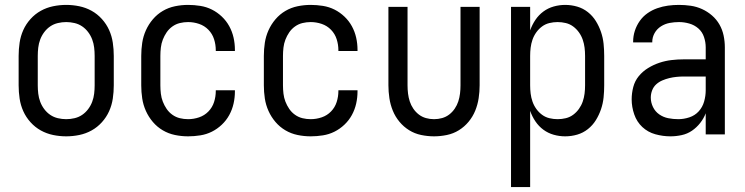

<svg xmlns="http://www.w3.org/2000/svg" viewBox="-20 -548 3040 783"><path d="M250 8Q223 8 196.5 2.5Q170 -3 146.5 -16Q123 -29 104.5 -49.5Q86 -70 75 -94.5Q64 -119 60 -146Q56 -173 56 -200V-320Q56 -347 60 -374Q64 -401 75 -425.5Q86 -450 104.5 -470.5Q123 -491 146.5 -504Q170 -517 196.5 -522.5Q223 -528 250 -528Q277 -528 303.5 -522.5Q330 -517 353.5 -504Q377 -491 395.5 -470.5Q414 -450 425 -425.5Q436 -401 440 -374Q444 -347 444 -320V-200Q444 -173 440 -146Q436 -119 425 -94.5Q414 -70 395.5 -49.5Q377 -29 353.5 -16Q330 -3 303.5 2.5Q277 8 250 8ZM250 -62Q267 -62 284 -66Q301 -70 315 -79.5Q329 -89 339.5 -103Q350 -117 356 -133Q362 -149 364 -166Q366 -183 366 -200V-320Q366 -337 364 -354Q362 -371 356 -387Q350 -403 339.5 -417Q329 -431 315 -440.5Q301 -450 284 -454Q267 -458 250 -458Q233 -458 216 -454Q199 -450 185 -440.5Q171 -431 160.5 -417Q150 -403 144 -387Q138 -371 136 -354Q134 -337 134 -320V-200Q134 -183 136 -166Q138 -149 144 -133Q150 -117 160.5 -103Q171 -89 185 -79.5Q199 -70 216 -66Q233 -62 250 -62Z M747 8Q720 8 693.5 2.5Q667 -3 644 -16.5Q621 -30 603.5 -50.5Q586 -71 575 -95.5Q564 -120 560 -146.5Q556 -173 556 -200V-320Q556 -347 560 -373.5Q564 -400 575 -424.5Q586 -449 603.5 -469.5Q621 -490 644 -503.5Q667 -517 693.5 -522.5Q720 -528 747 -528Q772 -528 797 -524Q822 -520 844 -509Q866 -498 884.5 -480.5Q903 -463 915 -441Q927 -419 932.5 -394.5Q938 -370 938 -345V-340H860V-343Q860 -366 853 -388Q846 -410 830 -426.5Q814 -443 792 -450.5Q770 -458 747 -458Q730 -458 713.5 -454Q697 -450 683 -440Q669 -430 659.5 -416Q650 -402 644 -386.5Q638 -371 636 -354Q634 -337 634 -320V-200Q634 -183 636 -166Q638 -149 644 -133.5Q650 -118 659.5 -104Q669 -90 683 -80Q697 -70 713.5 -66Q730 -62 747 -62Q770 -62 792 -69.5Q814 -77 830 -93.5Q846 -110 853 -132Q860 -154 860 -177V-180H938V-175Q938 -150 932.5 -125.5Q927 -101 915 -79Q903 -57 884.5 -39.5Q866 -22 844 -11Q822 0 797 4Q772 8 747 8Z M1247 8Q1220 8 1193.5 2.5Q1167 -3 1144 -16.5Q1121 -30 1103.5 -50.5Q1086 -71 1075 -95.5Q1064 -120 1060 -146.5Q1056 -173 1056 -200V-320Q1056 -347 1060 -373.5Q1064 -400 1075 -424.5Q1086 -449 1103.5 -469.5Q1121 -490 1144 -503.5Q1167 -517 1193.5 -522.5Q1220 -528 1247 -528Q1272 -528 1297 -524Q1322 -520 1344 -509Q1366 -498 1384.5 -480.5Q1403 -463 1415 -441Q1427 -419 1432.5 -394.5Q1438 -370 1438 -345V-340H1360V-343Q1360 -366 1353 -388Q1346 -410 1330 -426.5Q1314 -443 1292 -450.5Q1270 -458 1247 -458Q1230 -458 1213.5 -454Q1197 -450 1183 -440Q1169 -430 1159.5 -416Q1150 -402 1144 -386.5Q1138 -371 1136 -354Q1134 -337 1134 -320V-200Q1134 -183 1136 -166Q1138 -149 1144 -133.5Q1150 -118 1159.5 -104Q1169 -90 1183 -80Q1197 -70 1213.5 -66Q1230 -62 1247 -62Q1270 -62 1292 -69.5Q1314 -77 1330 -93.5Q1346 -110 1353 -132Q1360 -154 1360 -177V-180H1438V-175Q1438 -150 1432.5 -125.5Q1427 -101 1415 -79Q1403 -57 1384.5 -39.5Q1366 -22 1344 -11Q1322 0 1297 4Q1272 8 1247 8Z M1750 8Q1724 8 1697.5 2.5Q1671 -3 1648.5 -17Q1626 -31 1609 -51.5Q1592 -72 1582 -96.5Q1572 -121 1568 -147.5Q1564 -174 1564 -200V-520H1642V-200Q1642 -183 1644 -166.5Q1646 -150 1651 -134.5Q1656 -119 1665.5 -105Q1675 -91 1688 -81Q1701 -71 1717 -66.5Q1733 -62 1750 -62Q1767 -62 1783 -66.5Q1799 -71 1812 -81Q1825 -91 1834.5 -105Q1844 -119 1849 -134.5Q1854 -150 1856 -166.5Q1858 -183 1858 -200V-520H1936V-200Q1936 -174 1932 -147.5Q1928 -121 1918 -96.5Q1908 -72 1891 -51.5Q1874 -31 1851.5 -17Q1829 -3 1802.5 2.5Q1776 8 1750 8Z M2064 215V-520H2142V-424Q2150 -447 2163.5 -467Q2177 -487 2196 -501Q2215 -515 2238 -521.5Q2261 -528 2285 -528Q2310 -528 2334 -521Q2358 -514 2377.5 -498.5Q2397 -483 2410 -462Q2423 -441 2431 -417.5Q2439 -394 2441.5 -369.5Q2444 -345 2444 -320V-200Q2444 -175 2441.5 -150.5Q2439 -126 2431 -102.5Q2423 -79 2410 -58Q2397 -37 2377.5 -21.5Q2358 -6 2334 1Q2310 8 2285 8Q2261 8 2238 1.5Q2215 -5 2196 -19Q2177 -33 2163.5 -53Q2150 -73 2142 -96V215ZM2254 -62Q2271 -62 2287.5 -66Q2304 -70 2317.5 -80Q2331 -90 2341 -104Q2351 -118 2356.5 -134Q2362 -150 2364 -166.5Q2366 -183 2366 -200V-320Q2366 -337 2364 -353.5Q2362 -370 2356.5 -386Q2351 -402 2341 -416Q2331 -430 2317.5 -440Q2304 -450 2287.5 -454Q2271 -458 2254 -458Q2237 -458 2220.5 -454Q2204 -450 2190.5 -440Q2177 -430 2167 -416Q2157 -402 2151.5 -386Q2146 -370 2144 -353.5Q2142 -337 2142 -320V-200Q2142 -183 2144 -166.5Q2146 -150 2151.5 -134Q2157 -118 2167 -104Q2177 -90 2190.5 -80Q2204 -70 2220.5 -66Q2237 -62 2254 -62Z M2714 8Q2683 8 2652.5 -0.5Q2622 -9 2599.5 -30Q2577 -51 2566.5 -81.5Q2556 -112 2556 -143Q2556 -168 2562.5 -193Q2569 -218 2585 -237.5Q2601 -257 2623 -270.5Q2645 -284 2669 -292Q2693 -300 2718 -303Q2743 -306 2769 -306H2858V-355Q2858 -376 2851 -397Q2844 -418 2828 -432Q2812 -446 2791 -452Q2770 -458 2749 -458Q2730 -458 2711 -454.5Q2692 -451 2675.5 -440.5Q2659 -430 2649.5 -413Q2640 -396 2640 -377V-375H2562V-378Q2562 -401 2569 -422.5Q2576 -444 2589 -462.5Q2602 -481 2620.5 -494Q2639 -507 2660.5 -514.5Q2682 -522 2704 -525Q2726 -528 2749 -528Q2773 -528 2797 -524.5Q2821 -521 2843 -511Q2865 -501 2883.5 -485Q2902 -469 2914 -448Q2926 -427 2931 -403Q2936 -379 2936 -355V0H2858V-86Q2850 -65 2835.5 -46.5Q2821 -28 2802 -15Q2783 -2 2760 3Q2737 8 2714 8ZM2746 -62Q2769 -62 2791.5 -69.5Q2814 -77 2829.5 -94Q2845 -111 2851.5 -134Q2858 -157 2858 -180V-236H2769Q2754 -236 2739 -234.5Q2724 -233 2709.5 -229.5Q2695 -226 2681 -220Q2667 -214 2656 -204Q2645 -194 2639.5 -179.5Q2634 -165 2634 -150Q2634 -130 2643 -111.5Q2652 -93 2668.5 -81.5Q2685 -70 2705 -66Q2725 -62 2746 -62Z"/></svg>

Font: HulyMono
Style: Regular
Weight: 400
Monospace: yes
Designer: Belleve Invis
Foundry: Belleve Invis
Version: Version 33.2.5; ttfautohint (v1.8.4)